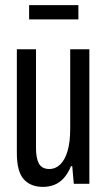

<svg xmlns="http://www.w3.org/2000/svg" viewBox="-20 -720 421 752"><path d="M148 12Q100 12 73 -18Q46 -48 46 -120V-527H121V-139Q121 -122 123.5 -107Q126 -92 131.5 -81Q137 -70 147.5 -64Q158 -58 174 -58Q197 -58 215.5 -75.5Q234 -93 244.5 -128Q255 -163 255 -216V-527H330V0H269L263 -69H258Q246 -40 229.5 -22Q213 -4 192.5 4Q172 12 148 12ZM94 -644V-700H287V-644Z"/></svg>

Font: Archivo ExtraCondensed
Style: Regular
Weight: 400
Width: 2
Designer: Hector Gatti
Foundry: Omnibus-Type
Version: Version 2.001